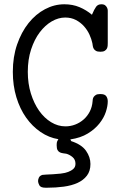

<svg xmlns="http://www.w3.org/2000/svg" viewBox="-20 -642 565 898"><path d="M40 -306Q40 -376 60 -434Q80 -492 113.5 -534Q147 -576 190.5 -599Q234 -622 281 -622Q320 -622 352 -608.5Q384 -595 410 -573Q421 -599 429.5 -610.5Q438 -622 454 -622Q466 -622 472 -617Q478 -612 481 -605.5Q484 -599 484 -592.5Q484 -586 484 -583V-441Q484 -435 483.5 -428Q483 -421 480 -415Q477 -409 470 -404.5Q463 -400 450 -400Q436 -400 429 -404Q422 -408 418.5 -414Q415 -420 414 -427Q413 -434 412 -440Q408 -459 398.5 -480Q389 -501 373 -519Q357 -537 335 -548.5Q313 -560 285 -560Q253 -560 222 -542Q191 -524 166 -491Q141 -458 125.5 -411Q110 -364 110 -306Q110 -251 124.5 -204.5Q139 -158 163 -124Q187 -90 219 -70.5Q251 -51 286 -51Q310 -51 332 -59.5Q354 -68 371.5 -83.5Q389 -99 400 -120.5Q411 -142 413 -168Q413 -172 414 -178Q415 -184 418.5 -189Q422 -194 428.5 -198Q435 -202 447 -202H451Q470 -202 477 -192Q484 -182 484 -168Q484 -146 475 -118.5Q466 -91 445 -64.5Q424 -38 390.5 -17.5Q357 3 309 10L313 18Q362 34 382.5 63.5Q403 93 403 125Q403 158 386.5 179.5Q370 201 342.5 213.5Q315 226 278 231Q241 236 200 236H193Q170 236 164 224.5Q158 213 158 205Q158 197 162 188.5Q166 180 178 176Q183 175 196.5 174.5Q210 174 227.5 173Q245 172 263.5 170Q282 168 297.5 162.5Q313 157 323 148Q333 139 333 124Q333 104 319 92.5Q305 81 290 77Q284 76 276 75Q268 74 261 71Q254 68 249.5 60.5Q245 53 245 37Q245 24 247.5 19Q250 14 253 9Q209 2 170 -24.5Q131 -51 102 -92Q73 -133 56.5 -187.5Q40 -242 40 -306Z"/></svg>

Font: CMU Typewriter Custom
Style: Regular
Weight: 500
Monospace: yes
Version: Version 0.7.0